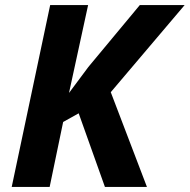

<svg xmlns="http://www.w3.org/2000/svg" viewBox="-20 -734 745 754"><path d="M177 -714H326L251 -369L327 -471L529 -714H705L415 -372L557 0H392L289 -289L228 -255L175 0H26Z"/></svg>

Font: BC Sans
Style: Bold Italic
Weight: 700
Italic angle: -12°
Designer: Monotype Design Team
Province of B.C.
Foundry: Monotype Imaging Inc.
Version: Version 2.000;GOOG;noto-source:20170915:90ef993387c0